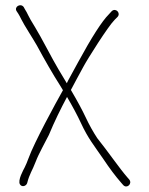

<svg xmlns="http://www.w3.org/2000/svg" viewBox="-20 -667 554 715"><path d="M395.7 -625 384.7 -613C359.9 -588.2 321.5 -528.7 270.4 -434.5C259.7 -414.8 250.5 -398 242.8 -384C235.1 -370 230.4 -361 228.8 -357C218.7 -374.3 208.2 -391.9 197.3 -409.6C177.4 -442.2 132.4 -530.7 110.1 -566.5C97.5 -586.8 89.1 -601.3 85.1 -610C81.1 -618.7 77.1 -626 73.1 -632L68.1 -641C56.5 -656.5 31.2 -641.5 42.1 -625L48.1 -616C51.5 -610.7 55.1 -603.8 59.1 -595.5C69.1 -574.7 105 -519.6 117.1 -498C147.6 -441.7 176.4 -391.4 204.8 -347C211.2 -337 214.4 -331.7 214.4 -331C187.7 -283.7 107.5 -136.9 86.1 -77.4C81.4 -64.3 76.5 -52.8 71.6 -43C67.7 -35.2 44.8 4.6 54.4 19.7C61.8 31.3 77.5 25.9 81.1 15C90 -20.4 100 -30.7 112.9 -64.8C124.2 -95.1 149.2 -138.3 162 -164.5C182 -213.1 206.3 -262.3 229.6 -306C251.3 -269 268.5 -236.7 281.2 -209.3C307.8 -151.8 329.1 -126.9 364.7 -75C387.9 -40.2 410.2 -10.5 431.7 14L438.7 22C452.3 37 473.4 17.6 461.7 2L454.7 -6C424.9 -40.1 381.6 -103.5 342.2 -152.5C326.3 -176.7 312 -202.5 299.2 -229.8C286.4 -257.2 268 -291.2 244 -332C255.7 -355.3 275.3 -389.6 290 -417.5C305.6 -447.1 382.6 -568.9 406.7 -593L417.7 -604C431.1 -618.7 410.4 -639.6 395.7 -625Z"/></svg>

Font: MewTooHand
Style: Condensed
Weight: 400
Designer: Mew Too, Robert Jablonski
Version: Version 0.77